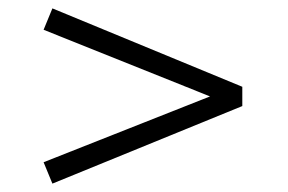

<svg xmlns="http://www.w3.org/2000/svg" viewBox="-20 -562 688 458"><path d="M105 -124 84 -175 481 -332 84 -491 105 -542 558 -355V-309Z"/></svg>

Font: Geologica Thin Roman Thin
Style: Regular
Weight: 250
Version: Version 1.010;gftools[0.9.28]